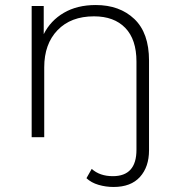

<svg xmlns="http://www.w3.org/2000/svg" viewBox="-20 -546 713 764"><path d="M432 198Q401 198 372 189.5Q343 181 324 163L345 126Q377 155 429 155Q523 155 523 50V-301Q523 -389 478.5 -435Q434 -481 354 -481Q262 -481 209 -426Q156 -371 156 -278V0H106V-522H154V-410Q181 -464 234 -495Q287 -526 361 -526Q456 -526 514.5 -470.5Q573 -415 573 -305V52Q573 118 537 158Q501 198 432 198Z"/></svg>

Font: Montserrat Light
Style: Regular
Weight: 300
Designer: Julieta Ulanovsky
Foundry: Julieta Ulanovsky
Version: Version 9.000; ttfautohint (v1.8.4.7-5d5b)